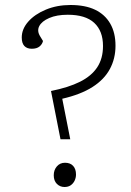

<svg xmlns="http://www.w3.org/2000/svg" viewBox="-20 -738 523 768"><path d="M184 -374Q254 -388 300 -411Q346 -434 369 -469Q392 -504 392 -554Q392 -614 357 -646.5Q322 -679 251 -679Q207 -679 177 -666Q147 -653 137 -633.5Q127 -614 141 -592L152 -574Q149 -561 138 -552Q127 -543 107 -543Q88 -543 77.5 -554Q67 -565 67 -588Q67 -622 93 -651.5Q119 -681 163.5 -699.5Q208 -718 262 -718Q321 -718 360.5 -699Q400 -680 421 -643.5Q442 -607 442 -555Q442 -504 419.5 -462Q397 -420 350 -390Q303 -360 229 -343L261 -181H222ZM195 -37Q195 -58 207.5 -72.5Q220 -87 240 -87Q261 -87 272.5 -74.5Q284 -62 284 -40Q284 -27 278.5 -15.5Q273 -4 263 3Q253 10 238 10Q220 10 207.5 -2.5Q195 -15 195 -37Z"/></svg>

Font: Literata 18pt ExtraLight
Style: Italic
Weight: 250
Italic angle: -2°
Designer: Latin by Veronika Burian and Jose Scaglione. Greek by Irene Vlachou. Cyrillic by Vera Evstafieva
Foundry: TypeTogether
Version: Version 3.103;gftools[0.9.29]